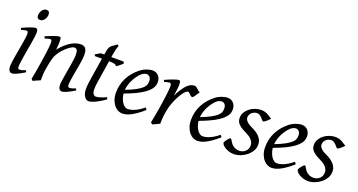

<svg xmlns="http://www.w3.org/2000/svg" viewBox="-42 -1215 3350 1799"><g transform="rotate(20 1633.0 -315.5)"><path d="M226 -616Q226 -603 222 -589.5Q218 -576 210 -565Q202 -554 191 -547Q180 -540 166 -540Q151 -540 143 -549Q135 -558 135 -574Q135 -587 139 -600.5Q143 -614 151 -625.5Q159 -637 170 -644Q181 -651 195 -651Q210 -651 218 -642Q226 -633 226 -616ZM213 -35Q190 -21 172 -11Q154 -1 138.5 6Q123 13 111 16.5Q99 20 88 20Q72 20 62 4.5Q52 -11 52 -37Q52 -52 55.5 -79Q59 -106 64.5 -139Q70 -172 76.5 -208Q83 -244 88.5 -276.5Q94 -309 97.5 -334Q101 -359 101 -371Q101 -382 99.5 -389Q98 -396 95.5 -399Q93 -402 89 -403Q85 -404 81 -404Q77 -404 69 -402Q61 -400 53 -398Q43 -396 32 -392L25 -410Q46 -419 66 -428Q86 -437 103.5 -443Q121 -449 134.5 -453Q148 -457 154 -457Q168 -457 173.5 -447.5Q179 -438 179 -416Q179 -402 175.5 -374.5Q172 -347 166 -312.5Q160 -278 153.5 -241Q147 -204 141.5 -169.5Q136 -135 132 -107.5Q128 -80 128 -66Q128 -51 131.5 -44Q135 -37 143 -37Q158 -37 172 -41Q186 -45 206 -53Z M712 -35Q668 -9 637 5.5Q606 20 587 20Q570 20 560.5 4.5Q551 -11 551 -37Q551 -46 554 -68.5Q557 -91 562 -121.5Q567 -152 573 -186Q579 -220 584 -251Q589 -282 592 -306.5Q595 -331 595 -342Q595 -379 587 -393.5Q579 -408 558 -408Q551 -408 535.5 -400.5Q520 -393 500 -377Q480 -361 458 -337.5Q436 -314 418 -283Q404 -260 395.5 -227Q387 -194 379 -147Q371 -104 369.5 -78Q368 -52 368 -32Q368 -22 368 -12Q362 -9 352 -4.5Q342 0 332 4Q322 8 313 12.5Q304 17 298 20L282 5Q289 -27 295.5 -65Q302 -103 308 -140.5Q314 -178 319.5 -215Q325 -252 329 -283Q333 -314 335 -337.5Q337 -361 337 -372Q337 -383 336 -389.5Q335 -396 332.5 -399.5Q330 -403 326.5 -404Q323 -405 319 -405Q315 -405 306.5 -403Q298 -401 289 -398Q279 -396 267 -392L260 -411Q280 -420 301 -428.5Q322 -437 340 -443Q358 -449 371.5 -453Q385 -457 391 -457Q398 -457 401.5 -455Q405 -453 407 -447Q409 -441 409.5 -430Q410 -419 410 -402Q410 -396 409.5 -387Q409 -378 408 -367.5Q407 -357 406 -347Q405 -337 405 -331Q431 -364 458 -388Q485 -412 511 -427.5Q537 -443 561 -450Q585 -457 607 -457Q622 -457 634 -452.5Q646 -448 654 -438Q662 -428 666 -412Q670 -396 670 -372Q670 -355 667 -329.5Q664 -304 659 -274.5Q654 -245 648 -214Q642 -183 637.5 -154.5Q633 -126 629.5 -103Q626 -80 626 -66Q626 -49 630.5 -43Q635 -37 644 -37Q655 -37 669.5 -41Q684 -45 705 -53Z M1014 -57Q990 -39 966 -24.5Q942 -10 920.5 0Q899 10 882 15Q865 20 854 20Q842 20 831 12.5Q820 5 811.5 -8Q803 -21 798 -39Q793 -57 793 -78Q793 -87 793.5 -96.5Q794 -106 794.5 -116Q795 -126 796.5 -137Q798 -148 800 -162L837 -398H767L760 -413L809 -442H844L847 -459Q850 -479 853 -492Q856 -505 860.5 -514Q865 -523 870 -528.5Q875 -534 881 -539L930 -574L944 -562Q940 -558 937 -546Q933 -537 928.5 -518.5Q924 -500 919 -470L915 -442H1036L1046 -428Q1041 -421 1032.5 -413Q1024 -405 1014.5 -398Q1005 -391 996.5 -384.5Q988 -378 984 -376Q981 -383 976 -387Q971 -391 962 -393.5Q953 -396 940 -397Q927 -398 909 -398H908L873 -174Q872 -165 870.5 -154.5Q869 -144 868.5 -134.5Q868 -125 867.5 -116.5Q867 -108 867 -103Q867 -73 878 -58.5Q889 -44 903 -44Q920 -44 944.5 -51.5Q969 -59 1006 -75Z M1404 -371Q1404 -357 1401 -342Q1398 -327 1388 -311Q1378 -295 1360 -277.5Q1342 -260 1312.5 -241Q1283 -222 1240.5 -202Q1198 -182 1139 -160Q1142 -132 1150.5 -109.5Q1159 -87 1170.5 -71Q1182 -55 1195.5 -46Q1209 -37 1222 -37Q1232 -37 1247 -39.5Q1262 -42 1281 -49Q1300 -56 1324.5 -70Q1349 -84 1378 -108Q1383 -105 1387.5 -98.5Q1392 -92 1393 -88Q1353 -53 1322 -32Q1291 -11 1267 0.5Q1243 12 1224 16Q1205 20 1187 20Q1171 20 1150.5 11Q1130 2 1112 -18Q1094 -38 1081.5 -70Q1069 -102 1069 -148Q1069 -186 1078 -223Q1087 -260 1104.5 -294Q1122 -328 1147.5 -358Q1173 -388 1205 -413Q1216 -422 1230.5 -430Q1245 -438 1260 -444Q1275 -450 1291 -453.5Q1307 -457 1322 -457Q1343 -457 1358.5 -449.5Q1374 -442 1384 -429.5Q1394 -417 1399 -402Q1404 -387 1404 -371ZM1229 -382Q1213 -367 1197.5 -346Q1182 -325 1169.5 -300.5Q1157 -276 1149 -249.5Q1141 -223 1139 -197Q1203 -222 1240 -242.5Q1277 -263 1296 -281Q1315 -299 1320.5 -315.5Q1326 -332 1326 -349Q1326 -364 1322 -375Q1318 -386 1312 -392.5Q1306 -399 1297.5 -402.5Q1289 -406 1281 -406Q1273 -406 1258 -400.5Q1243 -395 1229 -382Z M1806 -415Q1800 -407 1793 -396Q1786 -385 1779 -374.5Q1772 -364 1765.5 -356.5Q1759 -349 1754 -349Q1745 -349 1738.5 -354.5Q1732 -360 1726.5 -366Q1721 -372 1715 -377.5Q1709 -383 1702 -383Q1689 -383 1672.5 -365.5Q1656 -348 1639 -320Q1622 -292 1606.5 -257Q1591 -222 1581 -187Q1576 -168 1571.5 -146Q1567 -124 1564 -100.5Q1561 -77 1560 -59Q1559 -41 1559 -28Q1559 -20 1559 -12Q1553 -9 1544 -5Q1539 -2 1534 0L1505 13Q1495 17 1489 20L1473 5Q1480 -30 1487 -67Q1494 -104 1500 -141Q1506 -178 1511 -213Q1516 -248 1520 -278.5Q1524 -309 1526 -332.5Q1528 -356 1528 -371Q1528 -382 1526.5 -389Q1525 -396 1522 -399Q1519 -402 1515.5 -403Q1512 -404 1508 -404Q1503 -404 1495 -402Q1487 -400 1478 -398Q1469 -396 1458 -392L1451 -410Q1472 -419 1492.5 -428Q1513 -437 1531 -443Q1549 -449 1562.5 -453Q1576 -457 1582 -457Q1589 -457 1593 -454.5Q1597 -452 1598.5 -446Q1600 -440 1600.5 -429Q1601 -418 1601 -401Q1601 -396 1599.5 -383Q1598 -370 1596 -355Q1594 -340 1592 -325.5Q1590 -311 1588 -302Q1612 -350 1633 -380.5Q1654 -411 1672.5 -428Q1691 -445 1708 -451Q1725 -457 1741 -457Q1750 -457 1757 -452Q1764 -447 1771.5 -440.5Q1779 -434 1787 -426.5Q1795 -419 1806 -415Z M2152 -371Q2152 -357 2149 -342Q2146 -327 2136 -311Q2126 -295 2108 -277.5Q2090 -260 2060.5 -241Q2031 -222 1988.5 -202Q1946 -182 1887 -160Q1890 -132 1898.5 -109.5Q1907 -87 1918.5 -71Q1930 -55 1943.5 -46Q1957 -37 1970 -37Q1980 -37 1995 -39.5Q2010 -42 2029 -49Q2048 -56 2072.5 -70Q2097 -84 2126 -108Q2131 -105 2135.5 -98.5Q2140 -92 2141 -88Q2101 -53 2070 -32Q2039 -11 2015 0.5Q1991 12 1972 16Q1953 20 1935 20Q1919 20 1898.5 11Q1878 2 1860 -18Q1842 -38 1829.5 -70Q1817 -102 1817 -148Q1817 -186 1826 -223Q1835 -260 1852.5 -294Q1870 -328 1895.5 -358Q1921 -388 1953 -413Q1964 -422 1978.5 -430Q1993 -438 2008 -444Q2023 -450 2039 -453.5Q2055 -457 2070 -457Q2091 -457 2106.5 -449.5Q2122 -442 2132 -429.5Q2142 -417 2147 -402Q2152 -387 2152 -371ZM1977 -382Q1961 -367 1945.5 -346Q1930 -325 1917.5 -300.5Q1905 -276 1897 -249.5Q1889 -223 1887 -197Q1951 -222 1988 -242.5Q2025 -263 2044 -281Q2063 -299 2068.5 -315.5Q2074 -332 2074 -349Q2074 -364 2070 -375Q2066 -386 2060 -392.5Q2054 -399 2045.5 -402.5Q2037 -406 2029 -406Q2021 -406 2006 -400.5Q1991 -395 1977 -382Z M2520 -412Q2510 -401 2500.5 -392Q2491 -383 2482.5 -376Q2474 -369 2467.5 -365.5Q2461 -362 2458 -362Q2451 -362 2444 -370.5Q2437 -379 2428 -389Q2419 -399 2407 -407.5Q2395 -416 2379 -416Q2366 -416 2352.5 -411Q2339 -406 2328.5 -397Q2318 -388 2311.5 -375Q2305 -362 2305 -346Q2305 -329 2321.5 -310Q2338 -291 2377 -273Q2397 -264 2417 -251.5Q2437 -239 2453 -223.5Q2469 -208 2479 -187.5Q2489 -167 2489 -141Q2489 -107 2471.5 -77.5Q2454 -48 2427 -26.5Q2400 -5 2367 7.5Q2334 20 2302 20Q2279 20 2256.5 13.5Q2234 7 2216.5 -3.5Q2199 -14 2188 -26Q2177 -38 2177 -48Q2177 -53 2183 -63.5Q2189 -74 2197 -84Q2205 -94 2213 -101.5Q2221 -109 2227 -109Q2230 -109 2234 -103Q2238 -97 2243.5 -88Q2249 -79 2256.5 -68Q2264 -57 2276 -48Q2288 -39 2304 -33Q2320 -27 2341 -27Q2358 -27 2373.5 -33.5Q2389 -40 2400.5 -51Q2412 -62 2418.5 -77Q2425 -92 2425 -109Q2425 -128 2417 -143.5Q2409 -159 2396.5 -171.5Q2384 -184 2366.5 -194Q2349 -204 2331 -213Q2305 -225 2287.5 -237.5Q2270 -250 2259 -262.5Q2248 -275 2243.5 -289Q2239 -303 2239 -319Q2239 -350 2254 -375Q2269 -400 2293 -418.5Q2317 -437 2346.5 -447Q2376 -457 2405 -457Q2430 -457 2447 -451Q2464 -445 2477 -437.5Q2490 -430 2500 -422.5Q2510 -415 2520 -412Z M2892 -371Q2892 -357 2889 -342Q2886 -327 2876 -311Q2866 -295 2848 -277.5Q2830 -260 2800.5 -241Q2771 -222 2728.5 -202Q2686 -182 2627 -160Q2630 -132 2638.5 -109.5Q2647 -87 2658.5 -71Q2670 -55 2683.5 -46Q2697 -37 2710 -37Q2720 -37 2735 -39.5Q2750 -42 2769 -49Q2788 -56 2812.5 -70Q2837 -84 2866 -108Q2871 -105 2875.5 -98.5Q2880 -92 2881 -88Q2841 -53 2810 -32Q2779 -11 2755 0.5Q2731 12 2712 16Q2693 20 2675 20Q2659 20 2638.5 11Q2618 2 2600 -18Q2582 -38 2569.5 -70Q2557 -102 2557 -148Q2557 -186 2566 -223Q2575 -260 2592.5 -294Q2610 -328 2635.5 -358Q2661 -388 2693 -413Q2704 -422 2718.5 -430Q2733 -438 2748 -444Q2763 -450 2779 -453.5Q2795 -457 2810 -457Q2831 -457 2846.5 -449.5Q2862 -442 2872 -429.5Q2882 -417 2887 -402Q2892 -387 2892 -371ZM2717 -382Q2701 -367 2685.5 -346Q2670 -325 2657.5 -300.5Q2645 -276 2637 -249.5Q2629 -223 2627 -197Q2691 -222 2728 -242.5Q2765 -263 2784 -281Q2803 -299 2808.5 -315.5Q2814 -332 2814 -349Q2814 -364 2810 -375Q2806 -386 2800 -392.5Q2794 -399 2785.5 -402.5Q2777 -406 2769 -406Q2761 -406 2746 -400.5Q2731 -395 2717 -382Z M3260 -412Q3250 -401 3240.5 -392Q3231 -383 3222.5 -376Q3214 -369 3207.5 -365.5Q3201 -362 3198 -362Q3191 -362 3184 -370.5Q3177 -379 3168 -389Q3159 -399 3147 -407.5Q3135 -416 3119 -416Q3106 -416 3092.5 -411Q3079 -406 3068.5 -397Q3058 -388 3051.5 -375Q3045 -362 3045 -346Q3045 -329 3061.5 -310Q3078 -291 3117 -273Q3137 -264 3157 -251.5Q3177 -239 3193 -223.5Q3209 -208 3219 -187.5Q3229 -167 3229 -141Q3229 -107 3211.5 -77.5Q3194 -48 3167 -26.5Q3140 -5 3107 7.5Q3074 20 3042 20Q3019 20 2996.5 13.5Q2974 7 2956.5 -3.5Q2939 -14 2928 -26Q2917 -38 2917 -48Q2917 -53 2923 -63.5Q2929 -74 2937 -84Q2945 -94 2953 -101.5Q2961 -109 2967 -109Q2970 -109 2974 -103Q2978 -97 2983.5 -88Q2989 -79 2996.5 -68Q3004 -57 3016 -48Q3028 -39 3044 -33Q3060 -27 3081 -27Q3098 -27 3113.5 -33.5Q3129 -40 3140.5 -51Q3152 -62 3158.5 -77Q3165 -92 3165 -109Q3165 -128 3157 -143.5Q3149 -159 3136.5 -171.5Q3124 -184 3106.5 -194Q3089 -204 3071 -213Q3045 -225 3027.5 -237.5Q3010 -250 2999 -262.5Q2988 -275 2983.5 -289Q2979 -303 2979 -319Q2979 -350 2994 -375Q3009 -400 3033 -418.5Q3057 -437 3086.5 -447Q3116 -457 3145 -457Q3170 -457 3187 -451Q3204 -445 3217 -437.5Q3230 -430 3240 -422.5Q3250 -415 3260 -412Z"/></g></svg>

Font: Oxford Ugaritic
Style: Regular
Weight: 400
Designer: Jacob Thomas
Foundry: Bengal Creative Media Limited
Version: Version 1.000